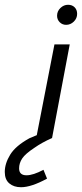

<svg xmlns="http://www.w3.org/2000/svg" viewBox="-132 -570 343 804"><path d="M107 -504Q107 -523 121 -536.5Q135 -550 153 -550Q170 -550 180.5 -539.5Q191 -529 191 -512Q191 -493 177 -479.5Q163 -466 145 -466Q129 -466 118 -477Q107 -488 107 -504ZM160 -384 86 8Q43 27 12 49Q-26 74 -39 93.5Q-52 113 -52 135Q-52 164 -21 164Q7 164 50 141L65 178Q-1 214 -44 214Q-74 214 -93 198Q-112 182 -112 150Q-112 115 -89.5 78Q-67 41 -9 9L22 -4L96 -384Z"/></svg>

Font: Cambay Devanagari
Style: Italic
Weight: 400
Italic angle: -11°
Designer: Pooja Saxena
Foundry: Pooja Saxena
Version: Version 1.018;PS 001.018;hotconv 1.0.70;makeotf.lib2.5.58329